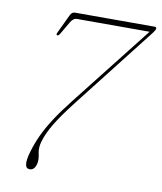

<svg xmlns="http://www.w3.org/2000/svg" viewBox="-80 -765 704 835"><g transform="rotate(10 272.0 -347.5)"><path d="M136 -24Q128.5 5 107.5 5Q75 5 97 -70Q108 -108 125 -144.8Q142 -181.5 169.2 -223.8Q196.5 -266 239 -320L517.5 -674.5H197Q180 -674.5 168 -653L136.5 -599Q130.5 -589 125 -589.5Q117.5 -590 124 -603L162.5 -684Q170 -700 183.5 -700H534Q543.5 -700 543.5 -693.5Q543 -686.5 533.5 -674L251.5 -313Q200.5 -247.5 174.5 -204.2Q148.5 -161 137.5 -124Q128.5 -94 134.5 -68.5Q140.5 -43 136 -24Z"/></g></svg>

Font: Fraunces 144pt S050 Thin
Style: Italic
Weight: 100
Italic angle: -16°
Version: Version 1.000; ttfautohint (v1.8.3)